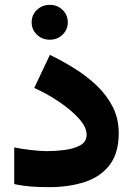

<svg xmlns="http://www.w3.org/2000/svg" viewBox="-20 -772 548 791"><path d="M110.4 -680.2Q110.4 -710.4 132.1 -731.2Q153.8 -752 185.1 -752Q216.3 -752 237.8 -731.2Q259.3 -710.4 259.3 -680.2Q259.3 -649.9 237.8 -629.2Q216.3 -608.4 185.1 -608.4Q153.8 -608.4 132.1 -629.2Q110.4 -649.9 110.4 -680.2ZM173.8 -149.4Q209.5 -149.4 247.3 -154.3Q285.2 -159.2 311 -173.6Q336.9 -188 336.9 -217.3Q336.9 -248 305.4 -283.2Q273.9 -318.4 224.6 -351.8Q175.3 -385.3 121.1 -409.7L185.5 -545.9Q235.4 -522 285.4 -491Q335.4 -460 377.2 -420.7Q418.9 -381.3 444.1 -332.5Q469.2 -283.7 469.2 -223.6Q469.2 -142.1 432.4 -93.3Q395.5 -44.4 330.6 -22.7Q265.6 -1 181.2 -1Q140.6 -1 106.2 -3.7Q71.8 -6.3 38.6 -13.7V-164.6Q70.3 -158.2 108.4 -153.8Q146.5 -149.4 173.8 -149.4Z"/></svg>

Font: Vazirmatn RD Black
Style: Regular
Weight: 900
Designer: Saber Rastikerdar
Foundry: Saber Rastikerdar
Version: Version 32.102